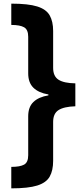

<svg xmlns="http://www.w3.org/2000/svg" viewBox="-20 -819 459 1055"><path d="M42 -799Q135 -799 184.5 -783.5Q234 -768 253 -734.5Q272 -701 272 -649V-446Q272 -400 301.5 -381Q331 -362 394 -361V-235Q331 -233 301.5 -214Q272 -195 272 -149V65Q272 118 253 151.5Q234 185 184.5 200.5Q135 216 42 216V98Q90 98 112.5 85.5Q135 73 135 34V-180Q135 -231 163.5 -258.5Q192 -286 246 -295V-300Q192 -309 163.5 -337Q135 -365 135 -416V-617Q135 -656 112.5 -669Q90 -682 42 -682Z"/></svg>

Font: Noto Sans Sinhala SemiCondensed ExtraBold
Style: Regular
Weight: 800
Width: 4
Designer: Jelle Bosma - Monotype Design Team
Foundry: Monotype Imaging Inc.
Version: Version 2.006; ttfautohint (v1.8.4.7-5d5b)